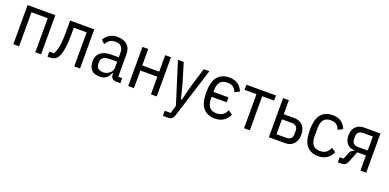

<svg xmlns="http://www.w3.org/2000/svg" viewBox="-5 -1353 4814 2378"><g transform="rotate(20 2401.5 -164.0)"><path d="M76 0V-516H442V0H366V-449H152V0Z M526 0V-67H587Q603 -92 614 -129.5Q625 -167 631 -224.5Q637 -282 637 -368V-516H955V0H879V-449H710V-366Q710 -266 701.5 -199Q693 -132 678.5 -92Q664 -52 645 -33Q627 -15 605.5 -7.5Q584 0 555 0Z M1487 0H1433Q1409 0 1392.5 -8.5Q1376 -17 1367.5 -33.5Q1359 -50 1359 -74V-94L1369 -84H1349Q1336 -38 1301 -13Q1266 12 1219 12Q1144 12 1107 -26.5Q1070 -65 1070 -138Q1070 -186 1091 -221Q1112 -256 1155.5 -275Q1199 -294 1266 -294H1359V-351Q1359 -408 1333.5 -435Q1308 -462 1253 -462Q1209 -462 1181 -442.5Q1153 -423 1133 -386L1088 -428Q1108 -469 1152.5 -498Q1197 -527 1256 -527Q1343 -527 1389 -484.5Q1435 -442 1435 -359V-67H1487ZM1359 -236H1264Q1204 -236 1176.5 -216Q1149 -196 1149 -158V-130Q1149 -91 1173.5 -72.5Q1198 -54 1238 -54Q1273 -54 1300.5 -69Q1328 -84 1343.5 -108Q1359 -132 1359 -158Z M1590 0V-516H1666V-299H1890V-516H1966V0H1890V-232H1666V0Z M2319 -256 2398 -516H2472L2268 132Q2260 159 2249.5 173.5Q2239 188 2222 194Q2205 200 2176 200H2120V133H2199L2229 28L2058 -516H2134L2213 -256L2261 -67H2271Z M2732 12Q2635 12 2580 -51Q2525 -114 2525 -258Q2525 -402 2580 -465Q2635 -528 2732 -528Q2806 -528 2850 -494.5Q2894 -461 2914 -409L2851 -377Q2838 -417 2810 -438.5Q2782 -460 2732 -460Q2668 -460 2637.5 -423Q2607 -386 2607 -310V-293H2805V-228H2607V-206Q2607 -130 2637.5 -93Q2668 -56 2732 -56Q2783 -56 2814 -78.5Q2845 -101 2863 -145L2919 -106Q2896 -53 2849.5 -20.5Q2803 12 2732 12Z M3117 0V-449H2960V-516H3350V-449H3193V0Z M3444 0V-516H3520V-331H3658Q3706 -331 3740 -311Q3774 -291 3792.5 -254Q3811 -217 3811 -166Q3811 -116 3792.5 -78.5Q3774 -41 3740 -20.5Q3706 0 3658 0ZM3520 -67H3646Q3685 -67 3707 -85.5Q3729 -104 3729 -144V-187Q3729 -227 3707 -245.5Q3685 -264 3646 -264H3520Z M4095 12Q3999 12 3944.5 -51Q3890 -114 3890 -258Q3890 -402 3944.5 -465Q3999 -528 4095 -528Q4168 -528 4211.5 -494.5Q4255 -461 4275 -409L4212 -377Q4199 -417 4171 -438.5Q4143 -460 4095 -460Q4032 -460 4002 -423Q3972 -386 3972 -310V-206Q3972 -130 4002 -93Q4032 -56 4095 -56Q4145 -56 4175.5 -78.5Q4206 -101 4224 -145L4280 -106Q4257 -53 4210.5 -20.5Q4164 12 4095 12Z M4353 0V-67H4404L4436 -149Q4446 -175 4459.5 -185.5Q4473 -196 4491 -199V-209Q4428 -214 4395 -254Q4362 -294 4362 -360Q4362 -408 4380.5 -443Q4399 -478 4433.5 -497Q4468 -516 4515 -516H4727V0H4651V-199H4536L4485 -68Q4471 -32 4452 -16Q4433 0 4404 0ZM4527 -264H4651V-449H4527Q4488 -449 4466 -431.5Q4444 -414 4444 -374V-339Q4444 -299 4466 -281.5Q4488 -264 4527 -264Z"/></g></svg>

Font: IBM Plex Sans Condensed
Style: Regular
Weight: 400
Width: 3
Designer: Mike Abbink, Paul van der Laan, Pieter van Rosmalen
Foundry: Bold Monday
Version: Version 3.201